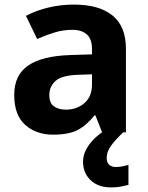

<svg xmlns="http://www.w3.org/2000/svg" viewBox="-20 -577 644 837"><path d="M302 -557Q412 -557 470.5 -509.5Q529 -462 529 -364V0H425L396 -74H392Q357 -30 318 -10Q279 10 211 10Q138 10 90 -32.5Q42 -75 42 -163Q42 -250 103 -291.5Q164 -333 286 -337L381 -340V-364Q381 -407 358.5 -427Q336 -447 296 -447Q256 -447 218 -435.5Q180 -424 142 -407L93 -508Q137 -531 190.5 -544Q244 -557 302 -557ZM323 -251Q251 -249 223 -225Q195 -201 195 -162Q195 -128 215 -113.5Q235 -99 267 -99Q315 -99 348 -127.5Q381 -156 381 -208V-253ZM445 111Q445 131 456 141Q467 151 484 151Q500 151 515 148Q530 145 540 142V229Q524 233 506 236.5Q488 240 464 240Q408 240 375 208.5Q342 177 342 128Q342 99 357 72Q372 45 396.5 22.5Q421 0 452 -17L517 0Q483 32 464 58.5Q445 85 445 111Z"/></svg>

Font: Noto Sans Nag Mundari
Style: Bold
Weight: 700
Version: Version 1.000